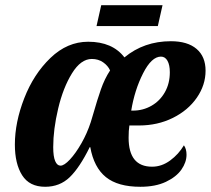

<svg xmlns="http://www.w3.org/2000/svg" viewBox="-20 -706 808 736"><path d="M37 -152Q37 -237 73 -329.5Q109 -422 173.5 -484Q238 -546 318 -546Q411 -546 457 -486Q532 -548 635 -548Q699 -548 733.5 -518.5Q768 -489 768 -435Q768 -380 734.5 -331.5Q701 -283 642.5 -254Q584 -225 513 -225H476Q473 -206 473 -178Q473 -67 563 -67Q600 -67 632.5 -91Q665 -115 685 -149Q695 -135 695 -113Q695 -84 675.5 -56Q656 -28 616 -9Q576 10 518 10Q432 10 386 -27Q340 -64 326 -142H324Q285 -63 247 -26.5Q209 10 153 10Q93 10 65 -34Q37 -78 37 -152ZM490 -282Q528 -282 560.5 -300.5Q593 -319 612 -352.5Q631 -386 631 -429Q631 -457 622 -473Q613 -489 597 -489Q561 -489 528.5 -425Q496 -361 483 -282ZM328 -238 337 -268Q353 -324 367 -364Q381 -404 402 -436Q394 -454 375.5 -467Q357 -480 332 -480Q290 -480 256 -425Q222 -370 203 -290Q184 -210 184 -142Q184 -106 191.5 -88.5Q199 -71 212 -71Q226 -71 248 -94.5Q270 -118 292 -156.5Q314 -195 328 -238ZM368 -686H603L585 -606H350Z"/></svg>

Font: Noto Serif CondExtraBold
Style: Italic
Weight: 800
Width: 3
Italic angle: -12°
Designer: Monotype Design Team
Foundry: Monotype Imaging Inc.
Version: Version 1.001